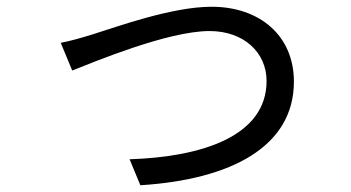

<svg xmlns="http://www.w3.org/2000/svg" viewBox="-20 -526 1040 569"><path d="M160 -399 194 -317C258 -342 477 -434 601 -434C703 -434 770 -370 770 -286C770 -123 580 -61 364 -54L396 23C666 6 851 -92 851 -284C851 -421 749 -506 607 -506C489 -506 325 -446 254 -424C222 -414 190 -405 160 -399Z"/></svg>

Font: Noto Sans HK
Style: Regular
Weight: 400
Designer: Ryoko NISHIZUKA 西塚涼子 (kana, bopomofo & ideographs); Paul D. Hunt (Latin, Greek & Cyrillic); Sandoll Communications 산돌커뮤니
Foundry: Adobe
Version: Version 2.004;hotconv 1.0.118;makeotfexe 2.5.65603